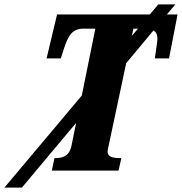

<svg xmlns="http://www.w3.org/2000/svg" viewBox="-143 -780 832 878"><path d="M94 0H399L412 -57H409C375 -57 349 -61 349 -87C349 -94 352 -103 356 -124L434 -491L559 -641C571 -633 577 -621 577 -602C577 -593 567 -526 565 -513H630L669 -714H620L659 -760H581L542 -714H118L70 -513H135L149 -556C169 -619 188 -649 240 -649H293L231 -343L-123 78H-43L205 -218L184 -114C174 -65 142 -57 110 -57H106ZM467 -649H488L460 -616Z"/></svg>

Font: Noto Serif ExtraCondensed Black
Style: Italic
Weight: 900
Width: 2
Italic angle: -12°
Designer: Monotype Design Team
Foundry: Monotype Imaging Inc.
Version: Version 2.014